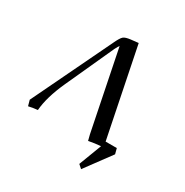

<svg xmlns="http://www.w3.org/2000/svg" viewBox="-137 -557 762 791"><g transform="rotate(30 244.0 -161.5)"><path d="M27.8 -19 210 -397.9Q222.2 -423.8 231 -431.4Q239.7 -439 264.2 -441.9L299.8 -445.8L384.8 -25.9H438L444.8 0L354 123L336.9 107.9L377.9 0Q351.1 2 320.8 7.8L314 -19L237.8 -396Q233.4 -390.6 225.1 -374L121.1 -146Q83 -62 78.1 1Q60.1 2.4 35.2 7.8Z"/></g></svg>

Font: Dihjauti S
Style: Italic
Weight: 400
Italic angle: -9°
Designer: T. Christopher White
Version: Version 3.0.0